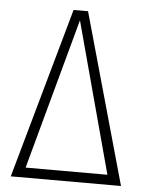

<svg xmlns="http://www.w3.org/2000/svg" viewBox="-51 -725 584 767"><g transform="rotate(5 241.5 -342.0)"><path d="M271 -684 463 0H21L213 -684ZM242 -645 77 -40H405Z"/></g></svg>

Font: Fira Sans Extra Condensed ExtraLight
Style: Regular
Weight: 275
Width: 1
Designer: Carrois Corporate & Edenspiekermann AG
Foundry: Carrois Corporate GbR & Edenspiekermann AG
Version: Version 4.203